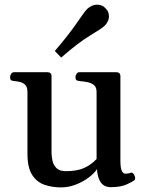

<svg xmlns="http://www.w3.org/2000/svg" viewBox="-20 -793 634 826"><path d="M242.2 13.2Q205.1 13.2 172.1 2.2Q139.2 -8.8 118.7 -40Q98.1 -71.3 98.1 -131.8V-397Q98.1 -418 88.9 -427.5Q79.6 -437 66.4 -440.2Q53.2 -443.4 41 -444.3Q30.8 -445.3 27.1 -448.5Q23.4 -451.7 23.4 -462.4Q23.4 -467.8 27.8 -475.1Q32.2 -482.4 40 -482.4H183.6Q201.7 -482.4 201.7 -464.8V-136.7Q201.7 -120.6 205.6 -102.1Q209.5 -83.5 222.7 -70.1Q235.8 -56.6 263.2 -56.6Q311 -56.6 341.3 -70.1Q371.6 -83.5 395.5 -108.9V-397Q395.5 -418 384 -427.2Q372.6 -436.5 355.5 -439.7Q338.4 -442.9 322.3 -444.3Q312 -445.3 308.3 -448.5Q304.7 -451.7 304.7 -462.4Q304.7 -467.8 309.1 -475.1Q313.5 -482.4 321.3 -482.4H480Q498 -482.4 498 -464.8V-103.5Q498 -68.4 504.4 -57.1Q510.7 -45.9 518.6 -45.9Q525.4 -45.9 530.8 -46.6Q536.1 -47.4 542 -49.8Q550.3 -52.2 555.9 -43.2Q561.5 -34.2 561.5 -25.9Q561.5 -20.5 558.6 -18.1Q552.2 -12.2 525.9 0Q499.5 12.2 456.1 12.2Q437 12.2 424.6 2.9Q412.1 -6.3 405.5 -23.7Q398.9 -41 397 -65.4Q387.2 -48.8 363 -30.3Q338.9 -11.7 307.1 0.7Q275.4 13.2 242.2 13.2ZM243.2 -545.4 215.8 -573.7Q275.4 -643.1 310.1 -693.8Q344.7 -744.6 356 -755.4Q363.8 -762.7 375 -767.8Q386.2 -772.9 398.9 -772.9Q407.7 -772.9 417.2 -769.3Q426.8 -765.6 434.6 -756.8Q442.4 -749 445.6 -740.5Q448.7 -731.9 448.7 -723.1Q448.7 -710.9 443.6 -700.7Q438.5 -690.4 430.7 -682.6Q419.4 -671.4 368.7 -640.9Q317.9 -610.4 243.2 -545.4Z"/></svg>

Font: Gelasio Medium
Style: Regular
Weight: 500
Designer: Eben Sorkin
Foundry: Eben Sorkin
Version: Version 1.008